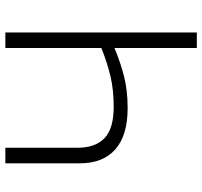

<svg xmlns="http://www.w3.org/2000/svg" viewBox="-39 -715 754 716"><g transform="rotate(-90 338.0 -357.0)"><path d="M575 0H517V-307Q464 -285 411.5 -271.5Q359 -258 293 -258Q191 -258 139 -304Q87 -350 87 -436V-714H145V-445Q145 -379 180.5 -344.5Q216 -310 298 -310Q361 -310 411.5 -322Q462 -334 517 -356V-714H575Z"/></g></svg>

Font: RS Noto Sans Light
Style: Regular
Weight: 300
Designer: Monotype Design Team
Foundry: Monotype Imaging Inc.
Version: Version 3.10